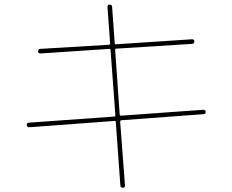

<svg xmlns="http://www.w3.org/2000/svg" viewBox="-20 -790 1040 859"><path d="M111.3 -220.7Q100.6 -220.7 99.6 -230.5Q99.6 -241.2 109.4 -241.2L492.2 -268.6Q496.1 -268.6 496.1 -275.4L474.6 -566.4Q474.6 -571.3 469.7 -571.3L161.1 -550.8Q150.4 -550.8 150.4 -559.6Q150.4 -570.3 159.2 -571.3L467.8 -589.8Q472.7 -589.8 472.7 -595.7L460.9 -758.8Q460.9 -769.5 469.7 -769.5Q480.5 -769.5 481.4 -760.7L493.2 -596.7Q493.2 -591.8 498 -591.8L838.9 -614.3Q849.6 -614.3 849.6 -605.5Q849.6 -594.7 840.8 -593.8L499 -572.3Q495.1 -572.3 495.1 -567.4L515.6 -276.4Q515.6 -272.5 521.5 -272.5L888.7 -298.8Q899.4 -298.8 900.4 -290Q900.4 -279.3 890.6 -279.3L523.4 -252Q518.6 -252 517.6 -246.1L539.1 39.1Q539.1 49.8 530.3 49.8Q519.5 49.8 518.6 41L498 -245.1Q498 -249 493.2 -249Z"/></svg>

Font: Rounded-L Mgen+ 2m thin
Style: Regular
Weight: 100
Designer: [Source Han Sans]
Ryoko NISHIZUKA  (kana & ideographs); Paul D. Hunt (Latin, Greek & Cyrillic); Wenlong ZHANG  (bopomofo
Version: Version 1.059.20150602